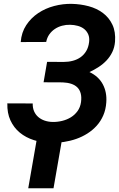

<svg xmlns="http://www.w3.org/2000/svg" viewBox="-20 -741 627 1009"><path d="M584.5 -522Q582 -492.2 570.3 -467.8Q558.6 -443.4 540.3 -423.8Q522 -404.3 498.8 -389.2Q475.6 -374 450.2 -362.3Q498.5 -339.4 520.5 -297.6Q542.5 -255.9 538.6 -203.1Q536.1 -165.5 522.9 -135Q509.8 -104.5 488.5 -80.8Q467.3 -57.1 439.7 -39.6Q412.1 -22 380.6 -11Q349.1 0 315.2 5.1Q281.2 10.3 247.6 9.8Q200.2 8.8 158 -4.6Q115.7 -18.1 84.2 -43.9Q52.7 -69.8 34.9 -108.4Q17.1 -147 18.6 -197.8L151.9 -197.3Q151.4 -173.8 159.2 -156Q167 -138.2 181.2 -126Q195.3 -113.8 214.6 -107.2Q233.9 -100.6 256.3 -100.1Q281.2 -99.6 306.4 -105.7Q331.5 -111.8 352.3 -124.5Q373 -137.2 387.5 -157.2Q401.9 -177.2 405.8 -204.6Q409.2 -231 404.1 -250.2Q398.9 -269.5 386.2 -282Q373.5 -294.4 353.8 -300.8Q334 -307.1 309.1 -308.1L209 -308.6L227.5 -416L314.5 -415.5Q339.8 -415.5 362.8 -421.6Q385.7 -427.7 403.6 -440.4Q421.4 -453.1 433.1 -472.7Q444.8 -492.2 448.2 -519.5Q451.2 -543 443.8 -560.1Q436.5 -577.1 422.6 -588.4Q408.7 -599.6 389.2 -605Q369.6 -610.4 348.6 -610.8Q326.7 -611.3 305.9 -605.7Q285.2 -600.1 268.1 -588.6Q251 -577.1 239 -560.1Q227.1 -543 222.7 -520.5L88.9 -520Q92.8 -570.8 117.9 -608.9Q143.1 -647 180.7 -672.1Q218.3 -697.3 264.6 -709.5Q311 -721.7 357.4 -720.7Q403.3 -719.7 446 -708.3Q488.8 -696.8 521 -672.6Q553.2 -648.4 570.8 -611.1Q588.4 -573.7 584.5 -522ZM261.2 248.5H128.4L175.8 -23.4H308.6Z"/></svg>

Font: Roboto Mono
Style: Bold Italic
Weight: 700
Designer: Google
Version: Version 2.000985; 2015; ttfautohint (v1.3)